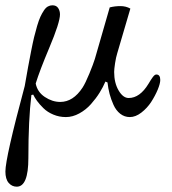

<svg xmlns="http://www.w3.org/2000/svg" viewBox="-28 -430 643 718"><path d="M-7.8 211.4Q-7.8 160.2 64.5 -108.4Q71.8 -150.4 76.9 -178.5Q82 -206.5 88.4 -238.8Q94.7 -271 99.6 -291.3Q104.5 -311.5 110.8 -333Q117.2 -354.5 123 -367.2Q128.9 -379.9 136 -390.6Q143.1 -401.4 151.1 -405.8Q159.2 -410.2 168 -410.2Q182.6 -410.2 189.5 -399.9Q196.3 -389.6 196.3 -376Q196.3 -346.2 156.2 -251Q120.6 -166.5 105.5 -117.7Q111.8 -85.9 139.6 -67.4Q167.5 -48.8 197.3 -48.8Q245.6 -48.8 280.8 -102.5Q291.5 -119.1 306.2 -154.8Q320.8 -190.4 326.7 -209.5L382.3 -402.3Q401.4 -407.2 422.4 -407.2Q442.9 -407.2 459.5 -397.9L410.2 -230Q405.8 -216.3 402.3 -193.6Q398.9 -170.9 398.9 -161.1Q398.9 -120.1 415.5 -91.8Q432.1 -63.5 453.1 -63.5Q495.1 -63.5 527.3 -116.7Q533.2 -126.5 536.1 -131.1Q539.1 -135.7 543.2 -141.4Q547.4 -147 550.5 -149.2Q553.7 -151.4 556.6 -151.4Q571.3 -151.4 571.3 -130.9Q571.3 -117.7 561.8 -94.7Q552.2 -71.8 537.4 -48.8Q522.5 -25.9 500.7 -9Q479 7.8 457.5 7.8Q437.5 7.8 421.6 -4.6Q405.8 -17.1 396.5 -37.8Q387.2 -58.6 381.8 -78.9Q376.5 -99.1 374 -121.6L366.2 -125Q357.9 -105 344.5 -83.5Q331.1 -62 312.3 -40.8Q293.5 -19.5 268.6 -5.9Q243.7 7.8 218.3 7.8Q193.4 7.8 171.4 -1.5Q149.4 -10.7 134.5 -25.4Q119.6 -40 110.6 -52.5Q101.6 -64.9 96.2 -76.2L89.4 -74.7Q78.1 17.6 78.1 161.1Q78.1 268.1 34.7 268.1Q16.6 268.1 4.4 253.9Q-7.8 239.7 -7.8 211.4Z"/></svg>

Font: Theano Old Style
Style: Regular
Weight: 400
Designer: Alexey Kryukov
Version: Version 2.00